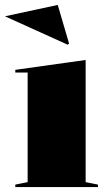

<svg xmlns="http://www.w3.org/2000/svg" viewBox="-52 -758 427 778"><path d="M10 0V-10L60 -20V-464H10V-475L295 -515V-20L345 -10V0ZM222 -577 -32 -692 182 -738 228 -581Z"/></svg>

Font: Kalnia Thin
Style: Bold
Weight: 700
Version: Version 1.105